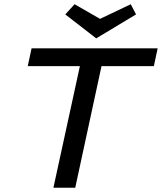

<svg xmlns="http://www.w3.org/2000/svg" viewBox="-20 -886 764 906"><path d="M434 -705 288 -818 332 -866 452 -797 597 -866 622 -818ZM706 -574H459L335 0H232L357 -574H111L129 -658H724Z"/></svg>

Font: Ysabeau Infant Semibold
Style: Italic
Weight: 600
Italic angle: -12°
Designer: Christian Thalmann (Catharsis Fonts)
Version: Version 0.003